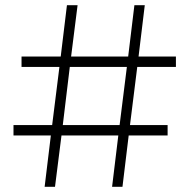

<svg xmlns="http://www.w3.org/2000/svg" viewBox="-20 -720 730 740"><path d="M32 -198H176L152 0H192L217 -198H436L412 0H452L476 -198H626V-238H481L509 -462H658V-502H514L538 -700H498L474 -502H254L279 -700H238L214 -502H63V-462H209L181 -238H32ZM249 -462H469L441 -238H222Z"/></svg>

Font: Montserrat Light
Style: Regular
Weight: 300
Designer: Julieta Ulanovsky
Foundry: Julieta Ulanovsky
Version: Version 7.200